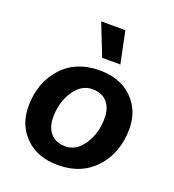

<svg xmlns="http://www.w3.org/2000/svg" viewBox="-136 -847 870 962"><g transform="rotate(20 299.0 -366.5)"><path d="M368 -742 403 -572H306L239 -742ZM281 9Q171 9 106.5 -55Q42 -119 42 -217Q42 -344 116.5 -426.5Q191 -509 317 -509Q427 -509 491.5 -445.5Q556 -382 556 -284Q556 -157 481 -74Q406 9 281 9ZM284 -92Q342 -92 381.5 -151.5Q421 -211 421 -292Q421 -345 393.5 -376.5Q366 -408 314 -408Q256 -408 216.5 -348.5Q177 -289 177 -209Q177 -156 204.5 -124Q232 -92 284 -92Z"/></g></svg>

Font: Elaine Sans SemiBold
Style: Italic
Weight: 600
Italic angle: -13°
Designer: Wei Huang
Foundry: Wei Huang
Version: Version 2.001;December 24, 2019;FontCreator 12.0.0.2547 64-b